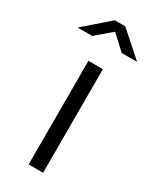

<svg xmlns="http://www.w3.org/2000/svg" viewBox="-215 -797 690 851"><g transform="rotate(30 130.0 -372.0)"><path d="M93 -530V0H167V-530ZM282 -634 158 -744H104L-22 -634H52L131 -701L203 -634Z"/></g></svg>

Font: Cheyenne Sans Light
Style: Regular
Weight: 300
Designer: The Public Sans project authors (U.S. Web Design System), Libre Franklin designed by Pablo Impallari and Rodrigo Fuenzal
Foundry: The Cheyenne Sans Project Authors
Version: Version 2.007